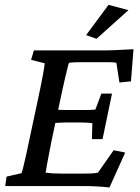

<svg xmlns="http://www.w3.org/2000/svg" viewBox="-20 -786 591 811"><path d="M442.4 5.9Q417 2.9 390.1 1.5Q363.3 0 340.8 0H2L7.8 -40L71.3 -54.7Q74.2 -64.5 78.6 -81.5Q83 -98.6 89.4 -127.4Q95.7 -156.2 104.5 -198.2L141.6 -372.1Q155.3 -436.5 161.6 -471.2Q168 -505.9 168.9 -518.6L111.3 -533.2L123 -573.2H431.6Q447.3 -573.2 466.3 -574.2Q485.4 -575.2 505.9 -576.2Q526.4 -577.1 543.9 -578.1L533.2 -442.4L484.4 -437.5L471.7 -520.5Q463.9 -522.5 453.6 -522.9Q443.4 -523.4 432.6 -523.4H332Q313.5 -523.4 298.3 -522.9Q283.2 -522.5 271.5 -520.5Q269.5 -516.6 265.6 -500.5Q261.7 -484.4 256.3 -462.4Q251 -440.4 246.1 -417.5Q241.2 -394.5 237.3 -377L198.2 -193.4Q194.3 -172.9 188.5 -143.6Q182.6 -114.3 178.2 -89.4Q173.8 -64.5 172.9 -56.6Q187.5 -54.7 202.6 -53.7Q217.8 -52.7 240.2 -52.7H324.2Q356.4 -52.7 370.6 -53.7Q384.8 -54.7 393.6 -56.6L460 -151.4L508.8 -141.6ZM368.2 -198.2 370.1 -265.6Q365.2 -266.6 353 -267.6Q340.8 -268.6 324.2 -268.6H256.8Q243.2 -268.6 227.5 -267.6Q211.9 -266.6 198.2 -265.6L210 -323.2Q223.6 -322.3 238.3 -321.8Q252.9 -321.3 267.6 -321.3H334Q350.6 -321.3 363.3 -321.8Q376 -322.3 382.8 -323.2L408.2 -390.6H453.1L413.1 -198.2ZM387.7 -622.1 343.8 -637.7 438.5 -765.6 522.5 -743.2Z"/></svg>

Font: Crimson Pro ExtraLight Medium
Style: Italic
Weight: 500
Italic angle: -12°
Version: Version 1.002